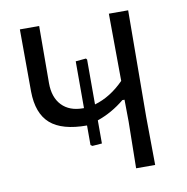

<svg xmlns="http://www.w3.org/2000/svg" viewBox="-74 -713 763 784"><g transform="rotate(-10 307.5 -320.5)"><path d="M268 -121 261 -126V-207Q158 -207 109.5 -249.5Q61 -292 60 -383L59 -641H139L138 -404Q138 -345 169.5 -312Q201 -279 257 -279H261V-473L304 -477L308 -472V-286Q374 -305 430 -362L428 -641H508L505 -200L507 0H428L431 -193L430 -284H421Q369 -241 308 -220V-124Z"/></g></svg>

Font: Alegreya Sans SC
Style: Regular
Weight: 400
Designer: Juan Pablo del Peral
Foundry: Huerta Tipografica
Version: Version 2.007